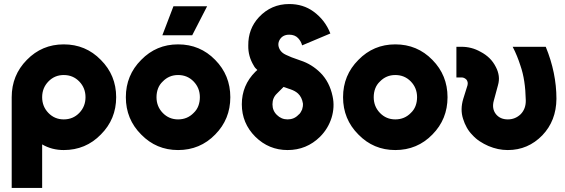

<svg xmlns="http://www.w3.org/2000/svg" viewBox="-20 -732 2803 952"><path d="M296 -360Q342 -360 373 -328Q404 -296 404 -250Q404 -204 373 -172Q342 -140 296 -140Q251 -140 220 -172Q189 -204 189 -250Q189 -296 220 -328Q251 -360 296 -360ZM296 -512Q188 -512 113 -435Q38 -359 38 -250V200H189V-16Q237 12 296 12Q405 12 480 -65Q556 -141 556 -250Q556 -359 480 -435Q405 -512 296 -512Z M863 -512Q755 -512 680 -435Q604 -359 604 -250Q604 -141 680 -65Q755 12 863 12Q972 12 1047 -65Q1122 -141 1122 -250Q1122 -359 1047 -435Q972 -512 863 -512ZM863 -360Q909 -360 940 -328Q971 -296 971 -250Q971 -227 963.5 -207Q956 -187 940 -172Q909 -140 863 -140Q818 -140 787 -172Q756 -204 756 -250Q756 -273 763.5 -293Q771 -313 787 -328Q818 -360 863 -360ZM785 -557H933L1007 -701H840Z M1414 -712Q1325 -712 1264 -647Q1210 -589 1211 -506Q1210 -453 1238 -407Q1241 -401 1245.5 -395.5Q1250 -390 1256 -385L1246 -376Q1179 -309 1179 -215Q1179 -121 1246 -54Q1313 12 1406 12Q1500 12 1567 -54Q1607 -94 1624 -148Q1632 -174 1633.5 -201Q1635 -228 1629 -255Q1614 -326 1569 -371Q1548 -392 1523 -407.5Q1498 -423 1470 -432Q1443 -441 1425.5 -448Q1408 -455 1398 -460Q1387 -465 1379 -472Q1371 -479 1367 -487Q1353 -513 1368 -537Q1383 -560 1414 -560Q1442 -560 1458 -543Q1473 -527 1478 -507L1618 -566Q1592 -633 1534 -675Q1483 -712 1414 -712ZM1386 -301Q1391 -300 1396.5 -297.5Q1402 -295 1409 -293Q1414 -291 1416.5 -290.5Q1419 -290 1421 -289Q1444 -281 1458 -268Q1477 -250 1482 -219Q1483 -204 1478 -189Q1475 -183 1471 -175.5Q1467 -168 1459 -162Q1438 -140 1406 -140Q1375 -140 1353 -162Q1331 -183 1331 -215Q1331 -247 1353 -268Z M1940 -512Q1832 -512 1757 -435Q1681 -359 1681 -250Q1681 -141 1757 -65Q1832 12 1940 12Q2049 12 2124 -65Q2199 -141 2199 -250Q2199 -359 2124 -435Q2049 -512 1940 -512ZM1940 -360Q1986 -360 2017 -328Q2048 -296 2048 -250Q2048 -227 2040.5 -207Q2033 -187 2017 -172Q1986 -140 1940 -140Q1895 -140 1864 -172Q1833 -204 1833 -250Q1833 -273 1840.5 -293Q1848 -313 1864 -328Q1895 -360 1940 -360Z M2243 -500V-348H2269Q2282 -348 2293 -337Q2302 -325 2298 -309L2277 -242Q2261 -189 2276 -143Q2283 -120 2294.5 -99.5Q2306 -79 2322 -63Q2338 -45 2358.5 -31.5Q2379 -18 2402 -8Q2426 2 2449.5 7Q2473 12 2498 12Q2598 12 2669 -61Q2738 -133 2739 -242Q2739 -371 2686 -500H2522Q2534 -477 2543.5 -453.5Q2553 -430 2560 -408Q2573 -371 2579.5 -328Q2586 -285 2587 -235Q2588 -193 2562 -166Q2535 -140 2498 -140Q2460 -140 2439 -166Q2417 -194 2429 -235L2449 -309Q2456 -333 2453 -355.5Q2450 -378 2439 -399Q2426 -425 2407 -443.5Q2388 -462 2363 -475Q2340 -488 2316.5 -494Q2293 -500 2269 -500Z"/></svg>

Font: Unageo
Style: ExtraBold
Weight: 800
Designer: Richard Sepsi
Foundry: Richard Sepsi
Version: Version 2.000